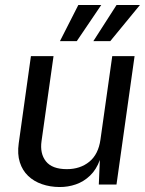

<svg xmlns="http://www.w3.org/2000/svg" viewBox="-20 -743 584 773"><path d="M219.4 10Q181.3 9.7 148.8 -1.6Q116.3 -12.8 93.3 -34.8Q70.2 -56.8 59.8 -89.7Q49.3 -122.5 55.4 -166.1L104.5 -517H195.5L147.3 -175.4Q140 -125 164.9 -93.5Q189.9 -62 249.2 -62Q303 -62 339.6 -91.9Q376.1 -121.7 384.4 -180.7L431.9 -517H521.8L449 0H377.8L382 -98.8Q367.8 -60.1 342.6 -36Q317.5 -11.9 285.7 -0.8Q253.9 10.3 219.4 10ZM355.9 -577.5 449.3 -723H543.5L424 -577.5ZM221.4 -577.5 295.4 -723H387.7L289.2 -577.5Z"/></svg>

Font: Public Sans Thin
Style: Italic
Weight: 100
Italic angle: -8°
Designer: The Public Sans project authors (U.S. Web Design System). Libre Franklin designed by Pablo Impallari and Rodrigo Fuenzal
Version: Version 2.000